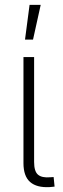

<svg xmlns="http://www.w3.org/2000/svg" viewBox="-20 -762 257 783"><path d="M182.6 1Q129.9 3.9 102.8 -19.8Q75.7 -43.5 75.7 -96.7V-529.3H119.1V-101.6Q119.1 -63 135 -49.6Q150.9 -36.1 185.1 -39.1Q189.5 -39.6 192.4 -39.6Q195.3 -39.6 198.7 -40L202.6 -1Q198.7 -0.5 193.4 0Q188 0.5 182.6 1ZM82 -600.6 100.6 -742.2H146L114.7 -600.6Z"/></svg>

Font: Inter 24pt ExtraLight
Style: Regular
Weight: 250
Designer: Rasmus Andersson
Foundry: rsms
Version: Version 4.001;git-66647c0bb